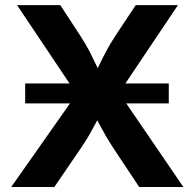

<svg xmlns="http://www.w3.org/2000/svg" viewBox="-20 -748 778 768"><path d="M80.7 -334.5V-414.1H655.1V-334.5ZM24.9 0 325.2 -427.3V-314.2L48.2 -727.5H221.2L300.9 -605.4Q323.3 -571 337.7 -543.2Q352 -515.4 363.9 -489.9Q375.9 -464.4 390.4 -436.8H350.9Q366 -464.2 378 -489.7Q390.1 -515.2 404.8 -543.1Q419.5 -571 441.9 -605.4L523 -727.5H691.8L419.8 -322.3V-429.9L713.4 0H536.8L435.5 -152.4Q415.5 -183.2 403.1 -204.7Q390.6 -226.1 380.6 -245.4Q370.7 -264.6 357.4 -288.5H380.8Q368 -265.3 357.8 -245.9Q347.6 -226.5 335 -204.9Q322.5 -183.2 301.5 -152.4L197.4 0Z"/></svg>

Font: Inter Variable LoSnoCo
Style: Regular
Weight: 400
Designer: Rasmus Andersson
Foundry: rsms
Version: Version 4.000;git-a52131595; featfreeze: case,dlig,ss01,ss02